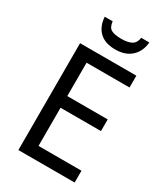

<svg xmlns="http://www.w3.org/2000/svg" viewBox="-222 -1015 967 1111"><g transform="rotate(30 261.5 -459.0)"><path d="M91 0V-714H467V-635H180V-412H450V-334H180V-79H467V0ZM285 -784Q216 -784 179 -819.5Q142 -855 138 -918H191Q195 -879 217 -867Q239 -855 286 -855Q328 -855 352.5 -868.5Q377 -882 382 -918H436Q431 -857 391.5 -820.5Q352 -784 285 -784Z"/></g></svg>

Font: Noto Sans Display
Style: Regular
Weight: 400
Designer: Monotype Design team
Foundry: Monotype Imaging Inc.
Version: Version 1.000